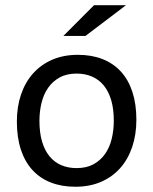

<svg xmlns="http://www.w3.org/2000/svg" viewBox="-20 -710 590 739"><path d="M504.9 -249Q504.9 -191.9 488.8 -144.3Q472.7 -96.7 442.4 -62.7Q412.1 -28.8 368.7 -10Q325.2 8.8 270 8.8Q217.3 8.8 175.5 -7.6Q133.8 -23.9 104.7 -55.7Q75.7 -87.4 60.3 -134.3Q44.9 -181.2 44.9 -242.2Q44.9 -299.3 61 -346.4Q77.1 -393.6 107.4 -427.5Q137.7 -461.4 181.2 -480.2Q224.6 -499 279.8 -499Q332.5 -499 374.3 -482.7Q416 -466.3 445.1 -434.8Q474.1 -403.3 489.5 -356.4Q504.9 -309.6 504.9 -249ZM418 -245.1Q418 -290.5 408 -324.5Q397.9 -358.4 379.4 -381.1Q360.8 -403.8 334.2 -415.3Q307.6 -426.8 274.9 -426.8Q236.8 -426.8 209.7 -411.9Q182.6 -397 165.3 -372.1Q147.9 -347.2 139.9 -314.2Q131.8 -281.2 131.8 -245.1Q131.8 -199.7 141.8 -165.5Q151.9 -131.3 170.4 -108.6Q189 -85.9 215.3 -74.5Q241.7 -63 274.9 -63Q313 -63 340.1 -77.9Q367.2 -92.8 384.5 -117.7Q401.9 -142.6 409.9 -175.5Q418 -208.5 418 -245.1ZM464.8 -689.9 309.1 -571.8H224.1L341.8 -689.9ZM0 -490.2Z"/></svg>

Font: Code New Roman
Style: Regular
Weight: 400
Monospace: yes
Designer: Sam Radian
Foundry: Code New Roman
Version: Version 2.00 November 29, 2014